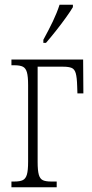

<svg xmlns="http://www.w3.org/2000/svg" viewBox="-20 -786 388 806"><path d="M162 -606V-619Q185 -661 202 -696.5Q219 -732 230 -766H286V-756Q276 -739 257 -712.5Q238 -686 215.5 -657.5Q193 -629 173 -606ZM28 0V-24H41Q64 -24 76 -30Q88 -36 93 -53.5Q98 -71 98 -107V-429Q98 -465 93 -482.5Q88 -500 76 -506Q64 -512 41 -512H28V-536H329L330 -394H305L304 -424Q303 -461 298 -478.5Q293 -496 280.5 -501Q268 -506 246 -506H138V-106Q138 -70 143 -52.5Q148 -35 160 -29.5Q172 -24 194 -24H218V0Z"/></svg>

Font: Noto Serif ExtraCondensed ExtraLight
Style: Regular
Weight: 200
Width: 2
Designer: Monotype Design Team
Foundry: Monotype Imaging Inc.
Version: Version 2.015